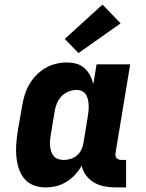

<svg xmlns="http://www.w3.org/2000/svg" viewBox="-20 -811 640 839"><path d="M178 8Q151 8 126.5 -1.5Q102 -11 86 -30.5Q70 -50 62 -75Q54 -100 51.5 -126.5Q49 -153 51 -180.5Q53 -208 57 -235L76 -345Q80 -369 87 -393Q94 -417 106.5 -439.5Q119 -462 137 -481Q155 -500 177 -513Q199 -526 223.5 -532Q248 -538 273 -538Q294 -538 314 -532.5Q334 -527 349 -513.5Q364 -500 373.5 -482Q383 -464 388 -444L402 -530H549L485 -144Q484 -137 484.5 -131Q485 -125 489 -120.5Q493 -116 499 -114Q505 -112 511 -112H531V8H491Q465 8 440 4Q415 0 393.5 -12Q372 -24 357 -43.5Q342 -63 337 -87Q325 -66 308 -47.5Q291 -29 269.5 -16Q248 -3 225 2.5Q202 8 178 8ZM259 -112Q274 -112 289.5 -117Q305 -122 317 -132.5Q329 -143 336 -158Q343 -173 345 -188L363 -298Q365 -311 366.5 -324Q368 -337 367.5 -349.5Q367 -362 364.5 -374.5Q362 -387 356 -397Q350 -407 339 -412.5Q328 -418 315 -418Q297 -418 279.5 -411Q262 -404 249 -390.5Q236 -377 229 -360Q222 -343 219 -326L201 -216Q199 -204 198.5 -191.5Q198 -179 199.5 -167.5Q201 -156 205 -145.5Q209 -135 216.5 -127Q224 -119 235.5 -115.5Q247 -112 259 -112ZM323 -579 263 -641 428 -791 507 -709Z"/></svg>

Font: Iosevka Slab Heavy Extended
Style: Italic
Weight: 900
Width: 7
Italic angle: -9°
Monospace: yes
Designer: Belleve Invis
Foundry: Belleve Invis
Version: Version 11.1.0; ttfautohint (v1.8.3)